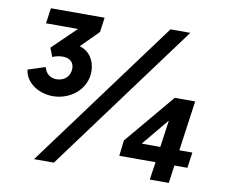

<svg xmlns="http://www.w3.org/2000/svg" viewBox="-81 -845 1108 944"><g transform="rotate(10 473.5 -372.5)"><path d="M183 -321C268 -321 349 -382 349 -473C349 -528 320 -572 271 -586L357 -672L367 -745H99L88 -668H248L130 -554L147 -510C161 -517 182 -521 198 -521C234 -521 254 -502 254 -471C254 -434 227 -406 186 -406C156 -406 132 -423 124 -456L38 -428C46 -362 113 -321 183 -321ZM146 0H245L795 -745H696ZM556 -89H737L724 0H819L831 -89H896L907 -167H842L877 -417H775L565 -167ZM654 -167 766 -302 747 -167Z"/></g></svg>

Font: Mluvka Bold
Style: Italic
Weight: 700
Italic angle: -8°
Designer: Modified by Jiří Krblich, Original typeface by Gumpita Rahayu
Foundry: Gumpita Rahayu & Jiří Krblich
Version: Version 2.000;Glyphs 3.1.1 (3134)